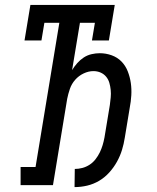

<svg xmlns="http://www.w3.org/2000/svg" viewBox="-20 -755 640 783"><path d="M284 8 285 -66Q300 -66 315.5 -70Q331 -74 345 -83Q359 -92 369.5 -105.5Q380 -119 387 -133.5Q394 -148 398.5 -163Q403 -178 406 -194L428 -327Q430 -342 431.5 -357.5Q433 -373 431.5 -388Q430 -403 426 -417Q422 -431 413 -442Q404 -453 390.5 -459Q377 -465 361 -465Q341 -465 321 -455.5Q301 -446 286.5 -429.5Q272 -413 265 -392.5Q258 -372 254 -352L196 0H64V-74H125L222 -662H161L149 -590H80L104 -735H448L424 -590H355L367 -662H306L274 -469Q283 -484 295 -497.5Q307 -511 321.5 -520.5Q336 -530 353 -534Q370 -538 387 -538Q412 -538 435.5 -529.5Q459 -521 475.5 -504Q492 -487 501 -464Q510 -441 513.5 -416.5Q517 -392 515.5 -366.5Q514 -341 509 -315L489 -194Q485 -168 477.5 -143.5Q470 -119 457 -95.5Q444 -72 425.5 -51.5Q407 -31 384 -17.5Q361 -4 335.5 2Q310 8 284 8Z"/></svg>

Font: Iosevka Curly Slab ExObl
Style: Regular
Weight: 400
Width: 7
Italic angle: -9°
Monospace: yes
Designer: Belleve Invis
Foundry: Belleve Invis
Version: Version 11.1.0; ttfautohint (v1.8.3)